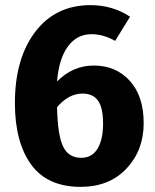

<svg xmlns="http://www.w3.org/2000/svg" viewBox="-20 -710 604 747"><path d="M345 -455Q431 -455 485 -395.5Q539 -336 539 -231Q539 -125 472 -54Q405 17 294 17Q164 17 101 -70Q38 -157 38 -309Q38 -482 117 -586Q196 -690 332 -690Q418 -690 486 -645L428 -551Q382 -577 336 -577Q279 -577 244 -529Q209 -481 202 -393Q263 -455 345 -455ZM296 -96Q338 -96 359.5 -131.5Q381 -167 381 -229Q381 -292 361 -319Q341 -346 301 -346Q247 -346 202 -293Q204 -186 225 -141Q246 -96 296 -96Z"/></svg>

Font: Fira Sans
Style: Bold
Weight: 700
Designer: bBox Type GmbH & Carrois Corporate GbR & Edenspiekermann AG
Foundry: bBox Type GmbH & Carrois Corporate GbR & Edenspiekermann AG
Version: Version 4.301;PS 004.301;hotconv 1.0.88;makeotf.lib2.5.64775